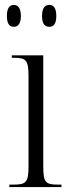

<svg xmlns="http://www.w3.org/2000/svg" viewBox="-20 -761 281 781"><path d="M181 -652C198 -652 209 -664 209 -696C209 -728 198 -741 181 -741C162 -741 151 -728 151 -696C151 -664 162 -652 181 -652ZM36 -652C53 -652 65 -664 65 -696C65 -728 53 -741 36 -741C19 -741 8 -728 8 -696C8 -664 19 -652 36 -652ZM18 0H230V-10H218C165 -10 156 -18 156 -85V-536H28V-526H36C87 -526 96 -516 96 -450V-85C96 -18 86 -10 32 -10H18Z"/></svg>

Font: Noto Serif Display ExtraCondensed Light
Style: Regular
Weight: 300
Width: 2
Designer: Monotype Design Team
Foundry: Monotype Imaging Inc.
Version: Version 2.009